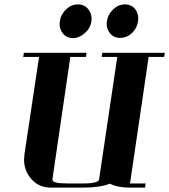

<svg xmlns="http://www.w3.org/2000/svg" viewBox="-20 -856 772 876"><path d="M85.9 -596.2 88.9 -615.2H375L372.1 -596.2H300.8L219.2 -38.1Q217.8 -28.3 234.4 -23.7Q251 -19 287.1 -19H358.9Q430.7 -19 432.1 -38.1L515.1 -596.2H443.8L446.8 -615.2H731.9L729 -596.2H658.2L573.2 -19H644L642.1 0H569.8Q516.6 0 481 -18.1Q437 0 356 0H212.9Q152.8 0 118.2 -44.9Q89.8 -80.6 89.8 -127.9Q89.8 -136.2 91.8 -153.8L158.2 -596.2ZM252 -746.1Q252 -753.9 252.9 -758.8Q257.3 -790.5 282.2 -814Q305.7 -835.9 335.9 -835.9Q365.2 -835.9 382.8 -814Q397.9 -793 397.9 -772Q397.9 -762.7 397 -758.8Q392.6 -727.5 367.2 -705.1Q341.3 -682.1 313 -682.1Q283.7 -682.1 266.1 -704.1Q252 -723.6 252 -746.1ZM466.8 -746.1Q466.8 -754.9 467.8 -758.8Q472.2 -790.5 497.1 -814Q520.5 -835.9 549.8 -835.9Q579.6 -835.9 597.2 -814Q610.8 -794.9 610.8 -772Q610.8 -763.7 609.9 -759.8Q605.5 -727.1 582 -705.1Q558.6 -683.1 527.8 -683.1Q498.5 -683.1 481 -705.1Q466.8 -724.6 466.8 -746.1Z"/></svg>

Font: Hjet
Style: Italic
Weight: 400
Designer: T. Christopher White
Version: Version 1.2